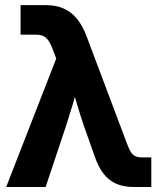

<svg xmlns="http://www.w3.org/2000/svg" viewBox="-20 -748 639 768"><path d="M205 -513.9 189 -555.7Q181.2 -575.4 172.8 -587Q164.3 -598.6 152.8 -603.9Q141.4 -609.2 124.7 -609.2H62.2V-727.5H162.2Q203.2 -727.5 234 -714.3Q264.8 -701 287.7 -673.1Q310.5 -645.3 327 -601L488.6 -171.9Q496.6 -150.4 503.6 -139.6Q510.6 -128.9 521 -123.6Q531.4 -118.4 548.4 -118.4H585.2V0H515.6Q474.4 0 444.6 -13.1Q414.8 -26.3 393.6 -54Q372.3 -81.6 357.3 -126.6L313.7 -250Q299.5 -292.4 286.4 -336.6Q273.3 -380.8 258.9 -435.9H301.4Q270.6 -325.7 246 -250L162.5 0H4.7Z"/></svg>

Font: Intratopia Thin
Style: Regular
Weight: 100
Designer: Rasmus Andersson
Foundry: rsms
Version: Version 3.000;Glyphs 3.2.3 (3260)